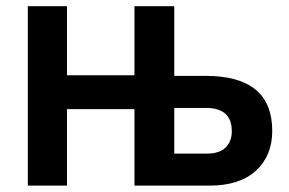

<svg xmlns="http://www.w3.org/2000/svg" viewBox="-20 -583 909 603"><path d="M527.3 -100.6H629.9Q668.9 -100.6 688.5 -119.6Q708 -138.7 708 -170.9Q708 -244.1 627 -244.1H527.3ZM67.4 0V-563.5H190.4V-346.7H402.3V-563.5H527.3V-344.7H626Q835 -344.7 835 -171.9Q835 -93.8 783.7 -46.9Q732.4 0 637.7 0H402.3V-240.2H190.4V0Z"/></svg>

Font: Gothic A1
Style: Bold
Weight: 700
Version: Version 2.50